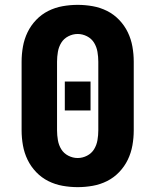

<svg xmlns="http://www.w3.org/2000/svg" viewBox="-20 -763 640 791"><path d="M300 8Q269 8 238 2.5Q207 -3 179 -17Q151 -31 129 -54Q107 -77 93.5 -105Q80 -133 74.5 -164Q69 -195 69 -226V-509Q69 -540 74.5 -571Q80 -602 93.5 -630Q107 -658 129 -681Q151 -704 179 -718Q207 -732 238 -737.5Q269 -743 300 -743Q331 -743 362 -737.5Q393 -732 421 -718Q449 -704 471 -681Q493 -658 506.5 -630Q520 -602 525.5 -571Q531 -540 531 -509V-226Q531 -195 525.5 -164Q520 -133 506.5 -105Q493 -77 471 -54Q449 -31 421 -17Q393 -3 362 2.5Q331 8 300 8ZM300 -112Q320 -112 338.5 -121.5Q357 -131 367.5 -148Q378 -165 381.5 -185.5Q385 -206 385 -226V-509Q385 -529 381.5 -549.5Q378 -570 367.5 -587Q357 -604 338.5 -613.5Q320 -623 300 -623Q280 -623 261.5 -613.5Q243 -604 232.5 -587Q222 -570 218.5 -549.5Q215 -529 215 -509V-226Q215 -206 218.5 -185.5Q222 -165 232.5 -148Q243 -131 261.5 -121.5Q280 -112 300 -112ZM247 -308V-427H353V-308Z"/></svg>

Font: Iosevka SS04 Heavy Extended
Style: Regular
Weight: 900
Width: 7
Monospace: yes
Designer: Belleve Invis
Foundry: Belleve Invis
Version: Version 19.0.0; ttfautohint (v1.8.4)